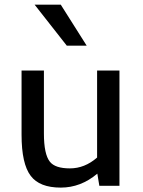

<svg xmlns="http://www.w3.org/2000/svg" viewBox="-20 -812 623 839"><path d="M404.3 -123.5V-503.9H502V0H414.1L405.3 -53.2Q333 7.8 245.6 7.8Q152.8 7.8 114.3 -43.5Q74.2 -95.7 74.2 -223.6V-503.9H171.9V-228.5Q171.9 -138.2 197.8 -105.5Q220.7 -76.2 285.4 -76.2Q350.1 -76.2 404.3 -123.5ZM131.3 -791.5H245.6L358.9 -612.3H272Z"/></svg>

Font: Inder
Style: Regular
Weight: 400
Designer: Irina Smirnova
Foundry: Irina Smirnova
Version: Version 1.001